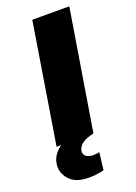

<svg xmlns="http://www.w3.org/2000/svg" viewBox="-171 -767 744 1053"><g transform="rotate(-20 201.0 -240.0)"><path d="M48 0 161 -700H377L263 0ZM146 -30 264 0Q209 13 188.5 32.5Q168 52 168 74Q168 93 183.5 102.5Q199 112 223 112Q234 112 242 111Q250 110 258 108L246 209Q225 215 202.5 217.5Q180 220 159 220Q85 220 50 185Q15 150 15 106Q15 58 50 21.5Q85 -15 146 -30Z"/></g></svg>

Font: Georama ExtraExtended
Style: Bold Italic
Weight: 700
Width: 8
Italic angle: -9°
Designer: Jean-Baptiste Levee
Foundry: Production Type
Version: Version 1.000